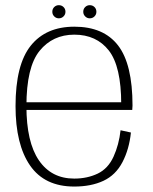

<svg xmlns="http://www.w3.org/2000/svg" viewBox="-20 -698 578 723"><path d="M259.5 4.5V-25.5Q173.5 -25.5 126.5 -94.2Q79.5 -163 79.5 -298.5Q79.5 -445.5 129 -506.5Q178.5 -567.5 260 -567.5Q343 -567.5 389.8 -507.8Q436.5 -448 436.5 -305.5L441.5 -313H72.5V-284H478Q479 -292 479 -300.5Q479 -456.5 424.5 -527Q370 -597.5 260 -597.5Q153 -597.5 95.8 -526Q38.5 -454.5 38.5 -298.5Q38.5 -154 93.2 -74.8Q148 4.5 259.5 4.5ZM259.5 -25.5V4.5Q323 4.5 369.2 -17Q415.5 -38.5 441 -87.2Q466.5 -136 473 -199L434 -207.5Q428 -153 407.5 -108Q387 -63 347.8 -44.2Q308.5 -25.5 259.5 -25.5ZM201.5 -629Q212 -629 219.2 -636.2Q226.5 -643.5 226.5 -653.5Q226.5 -664.5 219.2 -671.5Q212 -678.5 201.5 -678.5Q191.5 -678.5 184.2 -671.5Q177 -664.5 177 -653.5Q177 -643.5 184.2 -636.2Q191.5 -629 201.5 -629ZM318 -629Q328.5 -629 335.8 -636.2Q343 -643.5 343 -653.5Q343 -664.5 335.8 -671.5Q328.5 -678.5 318 -678.5Q308 -678.5 300.8 -671.5Q293.5 -664.5 293.5 -653.5Q293.5 -643.5 300.8 -636.2Q308 -629 318 -629Z"/></svg>

Font: Anybody UltraCondensed Thin ExtraLight
Style: Regular
Weight: 250
Version: Version 1.111